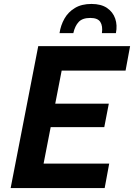

<svg xmlns="http://www.w3.org/2000/svg" viewBox="-20 -954 680 974"><path d="M34 0 174 -720H317L177 0ZM132 0 156 -124H534L511 0ZM195 -309 218 -428H532L509 -309ZM248 -596 272 -720H640L617 -596ZM444 -934Q493 -934 523 -913.5Q553 -893 564.5 -859.5Q576 -826 568 -786H497Q502 -822 489 -842.5Q476 -863 438 -863Q398 -863 379 -842.5Q360 -822 352 -786H282Q288 -826 307 -859.5Q326 -893 360 -913.5Q394 -934 444 -934Z"/></svg>

Font: Kufam SemiBold
Style: Italic
Weight: 600
Italic angle: -11°
Designer: Artur Schmal
Foundry: Original Type
Version: Version 1.301; ttfautohint (v1.8.3)